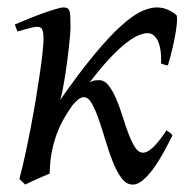

<svg xmlns="http://www.w3.org/2000/svg" viewBox="-20 -477 519 517"><path d="M444.3 -112.3Q434.1 -91.8 421.4 -68.4Q408.7 -44.9 394.8 -25.4Q380.9 -5.9 366.2 7.1Q351.6 20 337.4 20Q320.3 20 307.4 2.7Q294.4 -14.6 283.9 -41Q273.4 -67.4 264.4 -97.7Q255.4 -127.9 246.3 -154.3Q237.3 -180.7 227.5 -198Q217.8 -215.3 205.6 -215.3Q198.7 -215.3 191.2 -209.5Q183.6 -203.6 175.3 -193.8Q162.6 -176.3 151.9 -157.2Q141.1 -138.2 132.8 -116Q124.5 -93.8 119.4 -67.6Q114.3 -41.5 113.8 -9.8Q106.9 -6.8 98.1 -2.9Q89.4 1 80.3 4.9Q71.3 8.8 62.5 12.9Q53.7 17.1 47.9 20L32.2 4.9Q40.5 -25.9 48.3 -62.5Q56.2 -99.1 63.5 -137.2Q70.8 -175.3 76.9 -212.4Q83 -249.5 87.6 -281.2Q92.3 -313 94.7 -336.7Q97.2 -360.4 97.2 -372.1Q97.2 -383.3 95.9 -389.9Q94.7 -396.5 92.5 -399.7Q90.3 -402.8 86.9 -403.8Q83.5 -404.8 79.1 -404.8Q74.7 -404.8 66.2 -402.8Q57.6 -400.9 48.8 -398.4Q38.6 -395.5 26.9 -392.1L20 -411.1Q40.5 -419.9 61.3 -428.2Q82 -436.5 100.1 -442.9Q118.2 -449.2 131.6 -453.1Q145 -457 150.9 -457Q157.7 -457 161.6 -454.8Q165.5 -452.6 167.2 -446.8Q168.9 -440.9 169.4 -430.2Q169.9 -419.4 169.9 -401.9Q169.9 -396 168.7 -382.1Q167.5 -368.2 165.5 -350.1Q163.6 -332 160.9 -311.3Q158.2 -290.5 155 -271Q151.9 -251.5 148.7 -234.9Q145.5 -218.3 142.1 -208Q194.8 -283.2 235.1 -331.5Q275.4 -379.9 306.4 -407.7Q337.4 -435.5 360.6 -446.3Q383.8 -457 401.9 -457Q417.5 -457 430.7 -451.4Q443.8 -445.8 454.6 -437Q457 -435.1 456.8 -423.3Q456.5 -411.6 453.6 -393.1Q450.7 -374.5 445.3 -350.6Q439.9 -326.7 432.1 -300.8Q421.9 -302.2 413.6 -306.2Q414.6 -329.6 411.6 -345.2Q408.7 -360.8 403.3 -370.4Q397.9 -379.9 391.1 -383.8Q384.3 -387.7 377.4 -387.7Q366.7 -387.7 352.3 -381.6Q337.9 -375.5 318.8 -360.6Q299.8 -345.7 275.6 -320.1Q251.5 -294.4 221.2 -254.9Q229.5 -259.8 235.8 -260.5Q242.2 -261.2 246.6 -261.2Q261.2 -261.2 272.5 -246.8Q283.7 -232.4 293 -210.7Q302.2 -189 310.1 -163.6Q317.9 -138.2 326.2 -116.5Q334.5 -94.7 343.8 -80.3Q353 -65.9 365.2 -65.9Q373 -65.9 381.6 -71.8Q390.1 -77.6 398.2 -86.4Q406.2 -95.2 414.1 -105.7Q421.9 -116.2 428.2 -126L437 -120.1Q439.9 -118.2 444.3 -112.3Z"/></svg>

Font: Gentium Plus CyrE
Style: Italic
Weight: 400
Italic angle: -8°
Designer: J. Victor Gaultney, Annie Olsen, Iska Routamaa, Becca Hirsbrunner
Foundry: SIL International
Version: Version 5.000